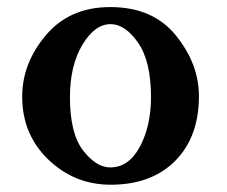

<svg xmlns="http://www.w3.org/2000/svg" viewBox="-20 -502 630 532"><path d="M286.6 9.8Q186.5 9.8 114 -59.8Q41.5 -129.4 41.5 -234.4Q41.5 -326.7 107.2 -404.5Q172.9 -482.4 285.6 -482.4Q403.8 -482.4 467.5 -403.6Q531.2 -324.7 531.2 -235.8Q531.2 -122.6 465.6 -56.4Q399.9 9.8 286.6 9.8ZM285.6 -38.1Q336.9 -38.1 367.7 -95.7Q398.4 -153.3 398.4 -232.9Q398.4 -332.5 362.5 -383.8Q326.7 -435.1 286.6 -435.1Q242.2 -435.1 208 -377.4Q173.8 -319.8 173.8 -232.9Q173.8 -132.3 210.2 -85.2Q246.6 -38.1 285.6 -38.1Z"/></svg>

Font: Kelvinch
Style: Bold
Weight: 700
Designer: Paul James Miller
Foundry: High-Logic / Made with FontCreator
Version: Version 3.501;March 28, 2021;FontCreator 13.0.0.2683 64-bit